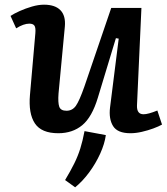

<svg xmlns="http://www.w3.org/2000/svg" viewBox="-20 -555 712 820"><path d="M25 -487Q40 -497 64.5 -508Q89 -519 116.5 -527Q144 -535 168 -535Q215 -535 238 -511.5Q261 -488 257 -442L230 -156Q227 -117 233 -99.5Q239 -82 264 -82Q289 -82 304 -103Q319 -124 341 -187L455 -521H584L565 -104Q564 -67 593 -67Q613 -67 652 -83L672 -23Q658 -15 635 -6.5Q612 2 586 8Q560 14 537 14Q482 14 463 -16.5Q444 -47 450 -96L487 -390L475 -392L398 -138Q373 -55 331.5 -20.5Q290 14 229 14Q157 14 129 -28Q101 -70 108 -150L131 -413Q133 -437 127 -445.5Q121 -454 105 -454Q81 -454 49 -434ZM432 22Q427 59 408 101Q389 143 361 181Q333 219 301 245L258 214Q282 174 297.5 142.5Q313 111 323 79Q333 47 341 5Z"/></svg>

Font: Literata 7pt SemiBold
Style: Italic
Weight: 600
Italic angle: -2°
Designer: Latin by Veronika Burian and Jose Scaglione. Greek by Irene Vlachou. Cyrillic by Vera Evstafieva
Foundry: TypeTogether
Version: Version 3.002